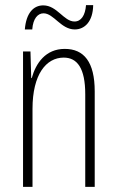

<svg xmlns="http://www.w3.org/2000/svg" viewBox="-20 -730 458 750"><path d="M77 -615H106C109 -658 128 -678 150 -678C190 -678 218 -615 272 -615C311 -615 343 -646 344 -710H316C313 -670 297 -646 271 -646C229 -646 203 -709 149 -709C110 -709 82 -678 77 -615ZM233 -539C158 -539 120 -483 104 -425H102L99 -529H70V0H107V-305C107 -439 160 -505 229 -505C282 -505 313 -463 313 -362V0H350V-373C350 -488 308 -539 233 -539Z"/></svg>

Font: Noto Sans ExtraCondensed ExtraLight
Style: Regular
Weight: 200
Width: 2
Designer: Monotype Design Team
Foundry: Monotype Imaging Inc.
Version: Version 2.013